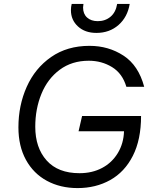

<svg xmlns="http://www.w3.org/2000/svg" viewBox="-20 -949 764 980"><path d="M642 -929Q631 -862 585 -821.5Q539 -781 472 -781Q414 -781 378 -814Q342 -847 342 -897Q342 -914 346 -929H406Q404 -917 404 -911Q404 -878 424.5 -859.5Q445 -841 479 -841Q517 -841 544 -863.5Q571 -886 578 -929ZM74 -299Q74 -411 116.5 -506Q159 -601 241 -658Q323 -715 437 -715Q534 -715 610.5 -665Q687 -615 716 -506H625Q605 -574 552 -606.5Q499 -639 433 -639Q347 -639 285 -593Q223 -547 191.5 -470Q160 -393 160 -302Q160 -195 218 -130Q276 -65 386 -65Q451 -65 501.5 -92Q552 -119 581.5 -168Q611 -217 613 -279H381L399 -357H700Q700 -236 658 -153.5Q616 -71 542.5 -30Q469 11 376 11Q288 11 219.5 -26Q151 -63 112.5 -133Q74 -203 74 -299Z"/></svg>

Font: CBA Beacon Sans
Style: Italic
Weight: 400
Italic angle: -13°
Designer: Wei Huang
Foundry: Wei Huang
Version: Version 1.002